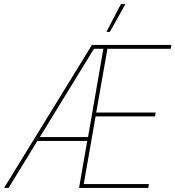

<svg xmlns="http://www.w3.org/2000/svg" viewBox="-51 -920 859 940"><path d="M-31 0H-9L132 -230H376L336 0H675L678 -19H359L417 -350H708L711 -369H420L475 -681H785L788 -700H399ZM563 -900H541L470 -764H487ZM144 -249 409 -681H455L380 -249Z"/></svg>

Font: Fixel Text 20240404 Thin
Style: Italic
Weight: 100
Width: 4
Italic angle: -10°
Designer: AlfaBravo + MacPaw
Foundry: Kyrylo Tkachov, Marchela Mozhyna, Serhii Makarenko, Maria Weinstein, Zakhar Kryvoshyya
Version: Version 1.211;Glyphs 3.2 (3225)